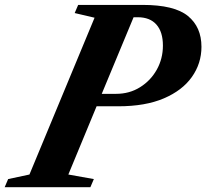

<svg xmlns="http://www.w3.org/2000/svg" viewBox="-84 -782 862 802"><path d="M-64.5 0 -50 -34 39 -53 311 -708 228 -727.5 242.5 -761.5H511.5Q644.5 -761.5 701 -715.2Q757.5 -669 757.5 -586.5Q757.5 -517 717.5 -460.5Q677.5 -404 600.2 -371Q523 -338 410 -338H319.5L201.5 -53L308 -34L293.5 0ZM341 -390H400.5Q457 -390 501.2 -417.8Q545.5 -445.5 571 -491.2Q596.5 -537 596.5 -591.5Q596.5 -648.5 569.5 -679.2Q542.5 -710 491 -710H474Z"/></svg>

Font: Libre Caslon Text
Style: Italic
Weight: 400
Italic angle: -22.583°
Designer: Pablo Impallari, Rodrigo Fuenzalida, Katja Schimmel
Foundry: Pablo Impallari, Rodrigo Fuenzalida
Version: Version 2.000